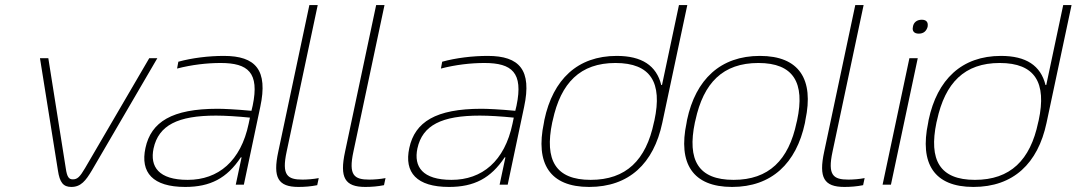

<svg xmlns="http://www.w3.org/2000/svg" viewBox="-20 -730 4256 759"><path d="M138 -500 209 -56C216 -9 230 9 262 9C300 9 319 -16 343 -56L602 -500H570L316 -65C296 -31 286 -21 268 -21C253 -21 245 -29 240 -65L171 -500Z M865 -509C805 -509 739 -501 685 -486L680 -459C738 -474 798 -481 852 -481C961 -481 1006 -443 979 -313L974 -292C910 -298 863 -300 840 -300C660 -300 577 -248 555 -145C534 -48 584 9 712 9C811 9 877 -25 932 -108H935L912 0H944L1009 -308C1040 -453 991 -509 865 -509ZM587 -143C607 -235 683 -273 834 -273C870 -273 919 -270 968 -265L963 -241C932 -93 843 -19 722 -19C607 -19 572 -71 587 -143Z M1176 -20C1116 -20 1093 -37 1113 -130L1236 -710H1203L1080 -130C1058 -28 1079 9 1160 9C1184 9 1210 7 1234 2L1240 -26C1221 -22 1193 -20 1176 -20Z M1440 -20C1380 -20 1357 -37 1377 -130L1500 -710H1467L1344 -130C1322 -28 1343 9 1424 9C1448 9 1474 7 1498 2L1504 -26C1485 -22 1457 -20 1440 -20Z M1908 -509C1848 -509 1782 -501 1728 -486L1723 -459C1781 -474 1841 -481 1895 -481C2004 -481 2049 -443 2022 -313L2017 -292C1953 -298 1906 -300 1883 -300C1703 -300 1620 -248 1598 -145C1577 -48 1627 9 1755 9C1854 9 1920 -25 1975 -108H1978L1955 0H1987L2052 -308C2083 -453 2034 -509 1908 -509ZM1630 -143C1650 -235 1726 -273 1877 -273C1913 -273 1962 -270 2011 -265L2006 -241C1975 -93 1886 -19 1765 -19C1650 -19 1615 -71 1630 -143Z M2132 -256 2130 -244C2096 -84 2153 9 2309 9C2467 9 2564 -84 2598 -244L2697 -710H2664L2597 -394H2594C2575 -471 2517 -509 2418 -509C2263 -509 2166 -416 2132 -256ZM2163 -246 2165 -254C2197 -403 2274 -481 2413 -481C2553 -481 2599 -403 2567 -254L2565 -246C2534 -97 2455 -19 2315 -19C2176 -19 2132 -97 2163 -246Z M2696 -256 2694 -244C2660 -84 2718 9 2874 9C3030 9 3128 -84 3162 -244L3164 -256C3198 -416 3140 -509 2984 -509C2828 -509 2730 -416 2696 -256ZM2727 -246 2729 -254C2761 -403 2838 -481 2978 -481C3117 -481 3163 -403 3131 -254L3129 -246C3098 -97 3019 -19 2880 -19C2740 -19 2696 -97 2727 -246Z M3334 -20C3274 -20 3251 -37 3271 -130L3394 -710H3361L3238 -130C3216 -28 3237 9 3318 9C3342 9 3368 7 3392 2L3398 -26C3379 -22 3351 -20 3334 -20Z M3575 -500 3469 0H3502L3608 -500ZM3589 -624C3585 -608 3593 -597 3612 -597C3631 -597 3642 -607 3647 -624V-625C3650 -642 3642 -652 3624 -652C3605 -652 3592 -642 3589 -625Z M3651 -256 3649 -244C3615 -84 3672 9 3828 9C3986 9 4083 -84 4117 -244L4216 -710H4183L4116 -394H4113C4094 -471 4036 -509 3937 -509C3782 -509 3685 -416 3651 -256ZM3682 -246 3684 -254C3716 -403 3793 -481 3932 -481C4072 -481 4118 -403 4086 -254L4084 -246C4053 -97 3974 -19 3834 -19C3695 -19 3651 -97 3682 -246Z"/></svg>

Font: LT Wave Text Thin Italic
Style: Regular
Weight: 100
Designer: Daniel Lyons
Version: Version 2.5 (Glyphs App)